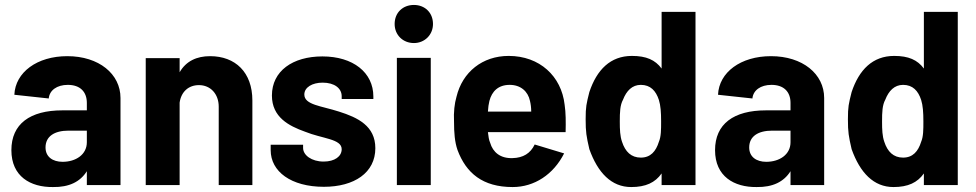

<svg xmlns="http://www.w3.org/2000/svg" viewBox="-20 -748 3944 776"><path d="M331 -332V-302H232C101 -302 26 -247 26 -141C26 -35 103 9 194 8C259 9 304 -13 331 -56V0H467V-352C467 -449 380 -521 252 -521C130 -521 42 -456 38 -365L177 -350C180 -383 210 -405 254 -405C304 -405 331 -377 331 -332ZM164 -152C164 -197 200 -220 257 -220H331V-173C331 -123 286 -94 233 -94C193 -94 164 -114 164 -152Z M569 0H706V-333C712 -377 742 -404 784 -404C831 -404 864 -368 864 -317V0H1000V-342C1000 -456 931 -521 829 -521C775 -521 732 -501 706 -456V-513H569Z M1289 7C1412 7 1497 -50 1497 -149C1497 -239 1426 -273 1350 -297C1279 -320 1210 -324 1210 -366C1210 -395 1242 -414 1284 -414C1332 -414 1361 -391 1361 -359V-348H1489V-358C1489 -455 1407 -520 1283 -520C1163 -520 1079 -461 1079 -362C1079 -274 1148 -239 1212 -216C1283 -187 1361 -187 1361 -145C1361 -116 1333 -95 1288 -95C1239 -95 1205 -121 1205 -150V-163H1074V-141C1074 -55 1156 7 1289 7Z M1584 0H1721V-514H1584ZM1575 -651C1575 -607 1608 -574 1653 -574C1696 -574 1730 -607 1730 -651C1730 -697 1697 -728 1653 -728C1608 -728 1575 -697 1575 -651Z M2052 8C2140 8 2217 -43 2260 -128L2141 -164C2124 -128 2094 -110 2052 -109C2002 -107 1972 -133 1961 -171C1956 -182 1954 -197 1952 -214H2266C2267 -254 2267 -293 2262 -325C2249 -440 2161 -522 2036 -522C1930 -522 1849 -457 1825 -357C1817 -330 1813 -294 1815 -257C1815 -211 1818 -174 1829 -142C1864 -48 1931 8 2052 8ZM1952 -297C1953 -314 1955 -328 1958 -340C1968 -379 1994 -405 2040 -405C2084 -405 2114 -379 2122 -340C2125 -328 2127 -313 2127 -297Z M2791 0V-700H2654V-471C2628 -506 2592 -522 2534 -522C2447 -522 2392 -466 2362 -376C2350 -328 2347 -317 2347 -266C2347 -214 2350 -197 2362 -145C2396 -50 2451 8 2531 8C2590 8 2628 -10 2654 -47V0ZM2485 -257C2485 -295 2486 -323 2498 -345C2512 -381 2535 -405 2570 -405C2609 -405 2631 -381 2643 -344C2650 -322 2652 -294 2652 -257C2652 -224 2652 -196 2643 -175C2631 -136 2609 -111 2570 -111C2531 -111 2507 -135 2494 -175C2486 -198 2485 -224 2485 -257Z M3175 -332V-302H3076C2945 -302 2870 -247 2870 -141C2870 -35 2947 9 3038 8C3103 9 3148 -13 3175 -56V0H3311V-352C3311 -449 3224 -521 3096 -521C2974 -521 2886 -456 2882 -365L3021 -350C3024 -383 3054 -405 3098 -405C3148 -405 3175 -377 3175 -332ZM3008 -152C3008 -197 3044 -220 3101 -220H3175V-173C3175 -123 3130 -94 3077 -94C3037 -94 3008 -114 3008 -152Z M3851 0V-700H3714V-471C3688 -506 3652 -522 3594 -522C3507 -522 3452 -466 3422 -376C3410 -328 3407 -317 3407 -266C3407 -214 3410 -197 3422 -145C3456 -50 3511 8 3591 8C3650 8 3688 -10 3714 -47V0ZM3545 -257C3545 -295 3546 -323 3558 -345C3572 -381 3595 -405 3630 -405C3669 -405 3691 -381 3703 -344C3710 -322 3712 -294 3712 -257C3712 -224 3712 -196 3703 -175C3691 -136 3669 -111 3630 -111C3591 -111 3567 -135 3554 -175C3546 -198 3545 -224 3545 -257Z"/></svg>

Font: Vanilla Cream ExtraBold
Style: Regular
Weight: 800
Designer: Jeremy Tribby, Jinavaṁso
Foundry: Tribby Type
Version: Version 1.422;Glyphs 3.1.2 (3151)